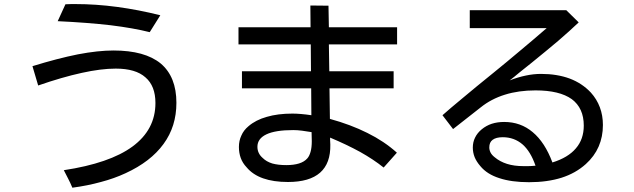

<svg xmlns="http://www.w3.org/2000/svg" viewBox="-20 -833 3040 921"><path d="M293.9 -812.5Q284.2 -792 256.8 -731.4Q400.4 -724.6 510.7 -711.9Q621.1 -698.2 698.2 -678.7Q714.8 -706.1 749 -759.8Q644.5 -786.1 542 -799.8Q440.4 -813.5 340.8 -813.5Q334 -813.5 322.3 -813.5Q310.5 -812.5 293.9 -812.5ZM135.7 -515.6Q142.6 -492.2 163.1 -422.9Q278.3 -462.9 372.1 -483.4Q464.8 -503.9 535.2 -503.9Q630.9 -503.9 677.7 -461.9Q725.6 -420.9 725.6 -338.9Q725.6 -210.9 615.2 -129.9Q505.9 -49.8 286.1 -16.6Q296.9 2.9 306.6 23.4Q317.4 43.9 327.1 67.4Q400.4 57.6 463.9 40Q527.3 23.4 582 -2Q703.1 -57.6 764.6 -142.6Q826.2 -226.6 826.2 -339.8Q826.2 -464.8 751 -528.3Q674.8 -590.8 524.4 -590.8Q450.2 -590.8 353.5 -572.3Q255.9 -552.7 135.7 -515.6Z M1557.6 -702.1Q1557.6 -727.5 1555.7 -805.7Q1534.2 -805.7 1468.8 -806.6Q1468.8 -780.3 1469.7 -702.1Q1383.8 -702.1 1124 -702.1Q1124 -681.6 1124 -620.1Q1210.9 -620.1 1470.7 -620.1Q1470.7 -587.9 1471.7 -491.2Q1388.7 -491.2 1140.6 -491.2Q1140.6 -470.7 1140.6 -409.2Q1223.6 -409.2 1472.7 -409.2Q1472.7 -377 1473.6 -280.3Q1447.3 -284.2 1424.8 -286.1Q1401.4 -288.1 1382.8 -288.1Q1312.5 -288.1 1259.8 -272.5Q1207 -257.8 1171.9 -227.5Q1148.4 -208 1137.7 -182.6Q1126 -158.2 1126 -127.9Q1126 -99.6 1134.8 -75.2Q1143.6 -50.8 1163.1 -30.3Q1192.4 4.9 1242.2 22.5Q1292 40 1361.3 40Q1464.8 40 1515.6 -4.9Q1566.4 -49.8 1564.5 -139.6Q1563.5 -153.3 1563.5 -161.1Q1563.5 -168.9 1563.5 -172.9Q1642.6 -139.6 1707 -104.5Q1771.5 -68.4 1820.3 -29.3Q1841.8 -52.7 1883.8 -100.6Q1823.2 -155.3 1742.2 -195.3Q1662.1 -235.4 1562.5 -262.7Q1561.5 -311.5 1560.5 -409.2Q1637.7 -409.2 1868.2 -409.2Q1868.2 -429.7 1868.2 -491.2Q1791 -491.2 1559.6 -491.2Q1558.6 -523.4 1557.6 -620.1Q1639.6 -620.1 1884.8 -620.1Q1884.8 -640.6 1884.8 -702.1Q1802.7 -702.1 1557.6 -702.1ZM1474.6 -199.2Q1474.6 -188.5 1475.6 -155.3Q1475.6 -125 1469.7 -104.5Q1463.9 -84 1454.1 -73.2Q1439.5 -56.6 1414.1 -48.8Q1388.7 -41 1353.5 -41Q1314.5 -41 1286.1 -48.8Q1257.8 -57.6 1240.2 -75.2Q1226.6 -86.9 1220.7 -100.6Q1214.8 -113.3 1214.8 -128.9Q1214.8 -168 1257.8 -188.5Q1300.8 -209 1386.7 -209Q1406.2 -209 1428.7 -206.1Q1450.2 -203.1 1474.6 -199.2Z M2153.3 -213.9Q2186.5 -240.2 2285.2 -317.4Q2335.9 -358.4 2402.3 -378.9Q2467.8 -399.4 2548.8 -399.4Q2664.1 -399.4 2722.7 -357.4Q2780.3 -314.5 2780.3 -230.5Q2780.3 -165 2742.2 -121.1Q2705.1 -77.1 2629.9 -53.7Q2593.8 -150.4 2535.2 -199.2Q2477.5 -248 2398.4 -248Q2366.2 -248 2338.9 -239.3Q2312.5 -230.5 2291 -212.9Q2269.5 -195.3 2258.8 -172.9Q2248 -151.4 2248 -125Q2248 -101.6 2256.8 -79.1Q2265.6 -57.6 2284.2 -36.1Q2316.4 2.9 2375 21.5Q2433.6 41 2517.6 41Q2605.5 41 2673.8 19.5Q2741.2 -2 2790 -45.9Q2831.1 -83 2851.6 -129.9Q2872.1 -176.8 2872.1 -233.4Q2872.1 -279.3 2857.4 -318.4Q2842.8 -357.4 2814.5 -388.7Q2772.5 -433.6 2712.9 -456.1Q2652.3 -478.5 2575.2 -478.5Q2540 -478.5 2502.9 -470.7Q2464.8 -462.9 2424.8 -447.3Q2445.3 -462.9 2470.7 -484.4Q2497.1 -505.9 2529.3 -531.2Q2600.6 -588.9 2657.2 -636.7Q2713.9 -685.5 2755.9 -725.6Q2736.3 -745.1 2696.3 -784.2Q2581.1 -784.2 2233.4 -784.2Q2233.4 -762.7 2233.4 -698.2Q2325.2 -698.2 2602.5 -698.2Q2536.1 -640.6 2472.7 -587.9Q2409.2 -534.2 2347.7 -484.4Q2261.7 -415 2200.2 -363.3Q2138.7 -312.5 2102.5 -280.3Q2119.1 -257.8 2153.3 -213.9ZM2548.8 -38.1Q2526.4 -36.1 2512.7 -36.1Q2499 -36.1 2491.2 -36.1Q2446.3 -36.1 2412.1 -46.9Q2377.9 -57.6 2352.5 -79.1Q2338.9 -89.8 2333 -101.6Q2327.1 -113.3 2327.1 -126Q2327.1 -150.4 2342.8 -162.1Q2359.4 -174.8 2391.6 -174.8Q2446.3 -174.8 2486.3 -140.6Q2525.4 -106.4 2548.8 -38.1Z"/></svg>

Font: Aptus Gothic JP
Style: Medium
Weight: 400
Designer: Fuminori Ogawa / Motoya
Version: Version 1